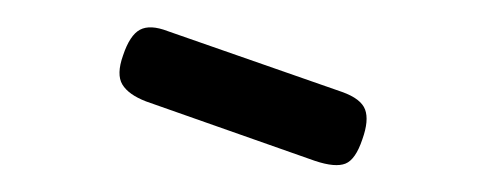

<svg xmlns="http://www.w3.org/2000/svg" viewBox="-20 -675 357 142"><path d="M213 -556 88 -600Q75 -605 70.5 -612.5Q66 -620 71 -634Q76 -649 83.5 -653Q91 -657 104 -652L233 -607Q247 -602 250 -594Q253 -586 248 -572Q243 -557 235.5 -554Q228 -551 213 -556Z"/></svg>

Font: Fredoka SemiCondensed Light
Style: Regular
Weight: 300
Width: 4
Designer: Ben Nathan
Foundry: Milena B. Brandão, Ben Nathan
Version: Version 2.001